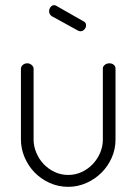

<svg xmlns="http://www.w3.org/2000/svg" viewBox="-20 -717 528 743"><path d="M244 6Q206 6 172.5 -9Q139 -24 114.5 -49Q90 -74 75.5 -107.5Q61 -141 61 -177V-451Q61 -459 68 -465.5Q75 -472 86 -472Q95 -472 102.5 -465.5Q110 -459 110 -451V-177Q110 -151 120.5 -126Q131 -101 149 -82Q167 -63 191.5 -51.5Q216 -40 244 -40Q272 -40 296.5 -51.5Q321 -63 339 -82Q357 -101 367.5 -125.5Q378 -150 378 -177V-452Q378 -460 385.5 -466Q393 -472 403 -472Q414 -472 420.5 -466Q427 -460 427 -452V-177Q427 -140 412.5 -107Q398 -74 373 -49Q348 -24 314.5 -9Q281 6 244 6ZM181 -654Q170 -661 170 -674Q170 -682 175.5 -689.5Q181 -697 190 -697Q193 -697 197 -695L304 -634Q313 -630 313 -619Q313 -610 306.5 -603Q300 -596 291 -596Q287 -596 281 -599Z"/></svg>

Font: AkaAcidDosis
Style: Light
Weight: 300
Designer: Edgar Tolentino, Pablo Impallari, Igino Marini, Aka-Acid
Foundry: Edgar Tolentino, Pablo Impallari, Igino Marini, Aka-Acid
Version: Version 1.007